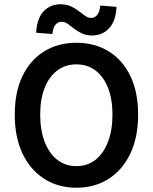

<svg xmlns="http://www.w3.org/2000/svg" viewBox="-20 -866 714 898"><path d="M337 12Q252 12 187 -29.5Q122 -71 85.5 -147.5Q49 -224 49 -330Q49 -436 85.5 -511Q122 -586 187 -626Q252 -666 337 -666Q423 -666 488 -626Q553 -586 589.5 -511Q626 -436 626 -330Q626 -224 589.5 -147.5Q553 -71 488 -29.5Q423 12 337 12ZM337 -89Q389 -89 426.5 -118.5Q464 -148 485 -202.5Q506 -257 506 -330Q506 -403 485 -455.5Q464 -508 426.5 -536.5Q389 -565 337 -565Q286 -565 248 -536.5Q210 -508 189 -455.5Q168 -403 168 -330Q168 -257 189 -202.5Q210 -148 248 -118.5Q286 -89 337 -89ZM410 -700Q383 -700 362.5 -710Q342 -720 326 -732.5Q310 -745 296.5 -754.5Q283 -764 267 -764Q251 -764 239.5 -750.5Q228 -737 225 -707L149 -713Q153 -780 184 -813Q215 -846 264 -846Q291 -846 311.5 -836.5Q332 -827 348 -814.5Q364 -802 378 -792Q392 -782 407 -782Q423 -782 434.5 -796Q446 -810 449 -840L525 -834Q522 -768 490.5 -734Q459 -700 410 -700Z"/></svg>

Font: Source Sans 3 ExtraLight SemiBold
Style: Regular
Weight: 600
Version: Version 3.052;hotconv 1.1.0;makeotfexe 2.6.0